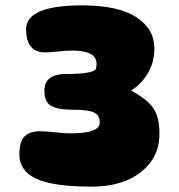

<svg xmlns="http://www.w3.org/2000/svg" viewBox="-20 -688 665 714"><path d="M339 -451Q339 -500 248 -500Q229 -500 196.5 -496.5Q164 -493 149 -493Q77 -493 77 -579Q77 -668 285 -668Q420 -668 487 -624Q554 -580 554 -509Q554 -410 468 -351Q526 -320 549.5 -286.5Q573 -253 573 -190Q573 -103 504.5 -48.5Q436 6 321 6Q177 6 114.5 -23.5Q52 -53 52 -113Q52 -163 72 -181.5Q92 -200 128 -200Q146 -200 184 -196Q222 -192 242 -192Q351 -192 351 -232Q351 -259 330 -269.5Q309 -280 251 -280Q193 -280 169 -295Q145 -310 145 -351Q145 -413 227 -413Q280 -413 305.5 -418Q331 -423 335 -429.5Q339 -436 339 -451Z"/></svg>

Font: Coiny 2.0
Style: Regular
Weight: 400
Version: Version 1.001 July 11, 2018